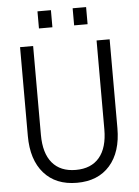

<svg xmlns="http://www.w3.org/2000/svg" viewBox="-60 -933 720 995"><g transform="rotate(-5 300.0 -435.5)"><path d="M300 16Q190 16 128.5 -54Q67 -124 67 -248V-710H135V-248Q135 -152 177.5 -101.5Q220 -51 300 -51Q380 -51 422.5 -101.5Q465 -152 465 -248V-710H533V-248Q533 -124 471.5 -54Q410 16 300 16ZM173 -798V-887H243V-798ZM356 -798V-887H426V-798Z"/></g></svg>

Font: Geist Mono Light
Style: Regular
Weight: 300
Monospace: yes
Designer: Basement.studio, Andrés Briganti, Mateo Zaragoza
Foundry: Basement.studio, Vercel, Andrés Briganti, Guido Ferreyra, Mateo Zaragoza
Version: Version 1.500; ttfautohint (v1.8.4.7-5d5b)